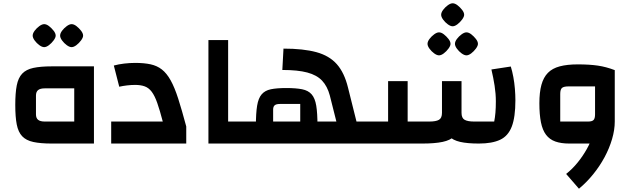

<svg xmlns="http://www.w3.org/2000/svg" viewBox="-20 -874 3848 1169"><path d="M295 0Q227 0 183 -9.5Q139 -19 115 -44.5Q91 -70 82 -116Q73 -162 73 -235Q73 -308 82 -354Q91 -400 115 -425.5Q139 -451 183 -460.5Q227 -470 295 -470H552V0ZM252 -134H432V-336H252Q225 -336 212 -325.5Q199 -315 199 -292V-178Q199 -155 212 -144.5Q225 -134 252 -134ZM249 -587Q236 -587 219.5 -599Q203 -611 191 -627.5Q179 -644 179 -657Q179 -671 191 -687Q203 -703 219.5 -715Q236 -727 249 -727Q263 -727 278.5 -715Q294 -703 306.5 -687Q319 -671 319 -657Q319 -645 306.5 -628Q294 -611 278 -599Q262 -587 249 -587ZM416 -587Q403 -587 386.5 -599Q370 -611 358 -627.5Q346 -644 346 -657Q346 -671 358 -687Q370 -703 386.5 -715Q403 -727 416 -727Q430 -727 445.5 -715Q461 -703 473.5 -687Q486 -671 486 -657Q486 -645 473.5 -628Q461 -611 445 -599Q429 -587 416 -587Z M657 0V-134H971Q953 -203 937.5 -247Q922 -291 904 -315Q886 -339 861.5 -348Q837 -357 803 -357Q779 -357 753.5 -354Q728 -351 706 -346L673 -475Q702 -483 736.5 -487Q771 -491 803 -491Q857 -491 896.5 -482.5Q936 -474 965.5 -451Q995 -428 1019 -385Q1043 -342 1065 -273.5Q1087 -205 1114 -104V0Z M1249 0V-630H1369V-134H1454V0ZM1454 0V-134Q1464 -134 1469 -115.5Q1474 -97 1474 -67Q1474 -36 1469 -18Q1464 0 1454 0Z M2104 0V-134H2208V0ZM1454 0V-134H2028L1988 -293Q1973 -349 1941 -383Q1909 -417 1851 -432.5Q1793 -448 1699 -448L1706 -578Q1827 -578 1906 -556.5Q1985 -535 2031 -483Q2077 -431 2099 -340L2158 -104V0ZM1643 -109H1808V-241H1684Q1662 -241 1652.5 -233Q1643 -225 1643 -207ZM1538 -109Q1538 -185 1545.5 -230.5Q1553 -276 1573 -299.5Q1593 -323 1629 -330.5Q1665 -338 1723 -338Q1782 -338 1819.5 -330.5Q1857 -323 1877.5 -299.5Q1898 -276 1905.5 -230.5Q1913 -185 1913 -109ZM1454 0Q1443 0 1438.5 -18Q1434 -36 1434 -67Q1434 -97 1438.5 -115.5Q1443 -134 1454 -134ZM2208 0V-134Q2219 -134 2223.5 -115.5Q2228 -97 2228 -67Q2228 -36 2223.5 -18Q2219 0 2208 0Z M2896 0Q2826 0 2782 -10Q2738 -20 2714 -44.5Q2690 -69 2680.5 -112.5Q2671 -156 2671 -223V-380H2790V-187Q2790 -155 2809 -144.5Q2828 -134 2866 -134H2989Q2994 -159 2996.5 -188.5Q2999 -218 2999 -257Q2999 -303 2991.5 -351.5Q2984 -400 2972 -451L3090 -469Q3099 -440 3105.5 -405Q3112 -370 3115 -333Q3118 -296 3118 -263Q3118 -161 3096 -103.5Q3074 -46 3025 -23Q2976 0 2896 0ZM2208 0V-134H2343V-380H2462V0ZM2462 0V-134H2595Q2634 -134 2652.5 -144.5Q2671 -155 2671 -187V-380H2790V-223Q2790 -156 2780.5 -112.5Q2771 -69 2746.5 -44.5Q2722 -20 2674.5 -10Q2627 0 2551 0ZM2208 0Q2197 0 2192.5 -18Q2188 -36 2188 -67Q2188 -97 2192.5 -115.5Q2197 -134 2208 -134ZM2653 -537Q2640 -537 2623.5 -549Q2607 -561 2595 -577.5Q2583 -594 2583 -607Q2583 -621 2595 -637Q2607 -653 2623.5 -665Q2640 -677 2653 -677Q2667 -677 2682.5 -665Q2698 -653 2710.5 -637Q2723 -621 2723 -607Q2723 -595 2710.5 -578Q2698 -561 2682 -549Q2666 -537 2653 -537ZM2820 -537Q2807 -537 2790.5 -549Q2774 -561 2762 -577.5Q2750 -594 2750 -607Q2750 -621 2762 -637Q2774 -653 2790.5 -665Q2807 -677 2820 -677Q2834 -677 2849.5 -665Q2865 -653 2877.5 -637Q2890 -621 2890 -607Q2890 -595 2877.5 -578Q2865 -561 2849 -549Q2833 -537 2820 -537ZM2736 -714Q2723 -714 2706.5 -726Q2690 -738 2678 -754.5Q2666 -771 2666 -784Q2666 -798 2678 -814Q2690 -830 2706.5 -842Q2723 -854 2736 -854Q2750 -854 2765.5 -842Q2781 -830 2793.5 -814Q2806 -798 2806 -784Q2806 -772 2793.5 -755Q2781 -738 2765 -726Q2749 -714 2736 -714Z M3446 0Q3396 0 3361 -12.5Q3326 -25 3304.5 -53.5Q3283 -82 3273.5 -129.5Q3264 -177 3264 -245Q3264 -312 3276.5 -357.5Q3289 -403 3316 -430.5Q3343 -458 3388 -470Q3433 -482 3498 -482Q3569 -482 3620 -474.5Q3671 -467 3723 -447V-134L3659 0ZM3505 275 3427 185Q3465 155 3497 115.5Q3529 76 3553 33Q3577 -10 3590 -52.5Q3603 -95 3603 -134H3723Q3723 -83 3706.5 -27Q3690 29 3661 83Q3632 137 3592 186.5Q3552 236 3505 275ZM3391 -134H3561Q3585 -134 3594 -143.5Q3603 -153 3603 -178V-348H3443Q3412 -348 3401.5 -338.5Q3391 -329 3391 -302Z"/></svg>

Font: Changa SemiBold
Style: Regular
Weight: 600
Designer: Eduardo Rodriguez Tunni
Foundry: Eduardo Rodriguez Tunni
Version: Version 3.002; ttfautohint (v1.8.2)